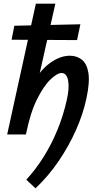

<svg xmlns="http://www.w3.org/2000/svg" viewBox="-20 -731 514 1044"><path d="M173 293 123 246Q174 191 217.5 121.5Q261 52 293 -26.5Q325 -105 343 -187Q358 -252 350.5 -293Q343 -334 314 -334Q291 -334 254 -298.5Q217 -263 180.5 -189.5Q144 -116 121 0H59Q92 -155 141.5 -249Q191 -343 248 -385.5Q305 -428 360 -428Q397 -428 424.5 -407Q452 -386 460.5 -335.5Q469 -285 450 -196Q432 -111 393 -23.5Q354 64 298.5 145.5Q243 227 173 293ZM19 0 175 -711H281L121 0ZM43 -515 58 -591 417 -599 399 -513Z"/></svg>

Font: Ysabeau Office
Style: Bold Italic
Weight: 700
Italic angle: -12°
Designer: Christian Thalmann (Catharsis Fonts)
Version: Version 2.001;gftools[0.9.30]; featfreeze: tnum,lnum,ss02